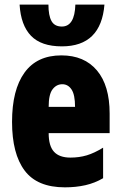

<svg xmlns="http://www.w3.org/2000/svg" viewBox="-20 -802 522 832"><path d="M246.1 -562Q345.2 -562 400.1 -496.8Q455.1 -431.6 455.1 -310.1V-225.1H190.9Q190.9 -169.4 214.1 -144.3Q237.3 -119.1 285.2 -119.1Q323.2 -119.1 356 -128.9Q388.7 -138.7 426.8 -162.1V-29.8Q391.1 -8.8 350.1 0.5Q309.1 9.8 261.2 9.8Q141.1 9.8 86.7 -63Q32.2 -135.7 32.2 -273.9Q32.2 -412.6 86.2 -487.3Q140.1 -562 246.1 -562ZM250 -437Q224.6 -437 207.8 -415Q190.9 -393.1 190.9 -338.9H305.2Q305.2 -391.6 290 -414.3Q274.9 -437 250 -437ZM432.6 -782.2Q418 -601.1 248 -601.1Q158.7 -601.1 114.5 -646.7Q70.3 -692.4 64.9 -782.2H189.9Q189.9 -734.9 203.1 -710.9Q216.3 -687 248 -687Q303.7 -687 306.6 -782.2Z"/></svg>

Font: Open Sans Condensed ExtraBold
Style: Regular
Weight: 800
Width: 3
Designer: Monotype Design Team
Foundry: Monotype Imaging Inc.
Version: Version 3.000; ttfautohint (v1.8.4)